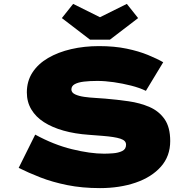

<svg xmlns="http://www.w3.org/2000/svg" viewBox="-20 -957 997 987"><path d="M494 10Q402 10 325.5 -5.5Q249 -21 187.5 -45Q126 -69 76 -94L161 -265Q256 -213 350 -190Q444 -167 515 -167Q535 -167 561.5 -169Q588 -171 608 -180.5Q628 -190 628 -213Q628 -224 621 -231.5Q614 -239 599 -244Q584 -249 561.5 -252.5Q539 -256 508 -258.5Q477 -261 437 -264Q365 -269 306.5 -285.5Q248 -302 206 -329Q164 -356 141 -394.5Q118 -433 118 -482Q118 -540 147 -584.5Q176 -629 227.5 -659Q279 -689 346 -704.5Q413 -720 489 -720Q568 -720 630.5 -707Q693 -694 740.5 -674.5Q788 -655 819 -637L730 -490Q697 -506 653.5 -517Q610 -528 565 -534.5Q520 -541 480 -541Q442 -541 412 -537.5Q382 -534 364.5 -524.5Q347 -515 347 -497Q347 -481 366 -472Q385 -463 413.5 -459Q442 -455 471.5 -453.5Q501 -452 521 -450Q581 -445 640.5 -436.5Q700 -428 748.5 -407Q797 -386 826 -344.5Q855 -303 855 -232Q855 -154 807 -100Q759 -46 677 -18Q595 10 494 10ZM443 -753 298 -864 356 -937 509 -861H479L632 -937L690 -864L545 -753Z"/></svg>

Font: Lexend Zetta Black
Style: Regular
Weight: 900
Designer: Bonnie Shaver-Troup, Thomas Jockin
Foundry: Lexend
Version: Version 1.007